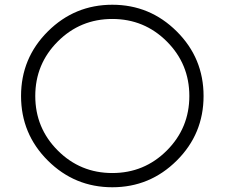

<svg xmlns="http://www.w3.org/2000/svg" viewBox="-20 -780 948 810"><path d="M725.6 -102.5Q612.5 10 453.8 10Q295 10 181.9 -102.5Q68.8 -215 68.8 -375Q68.8 -535 181.9 -647.5Q295 -760 453.8 -760Q612.5 -760 725.6 -647.5Q838.8 -535 838.8 -375Q838.8 -215 725.6 -102.5ZM223.8 -145Q318.8 -50 453.8 -50Q588.8 -50 683.8 -145Q778.8 -240 778.8 -375Q778.8 -510 683.8 -605Q588.8 -700 453.8 -700Q318.8 -700 223.8 -605Q128.8 -510 128.8 -375Q128.8 -240 223.8 -145Z"/></svg>

Font: Now Light
Style: Regular
Weight: 300
Designer: Alfredo Marco Pradil
Foundry: Alfredo Marco Pradil
Version: Version 1.002;PS 001.002;hotconv 1.0.88;makeotf.lib2.5.64775